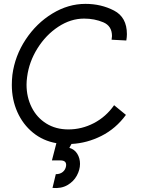

<svg xmlns="http://www.w3.org/2000/svg" viewBox="-20 -727 735 991"><path d="M349 16 338 36Q365 44 379 67Q393 90 393 119Q393 149 376.5 179.5Q360 210 328 228.5Q296 247 251 243L268 172Q290 172 304 160.5Q318 149 321 130Q325 101 292 101H248L271 12Q202 0 150 -42.5Q98 -85 69.5 -149Q41 -213 41 -289Q41 -314 44 -341Q57 -439 112.5 -523Q168 -607 250 -657Q332 -707 421 -707Q502 -707 568.5 -672.5Q635 -638 635 -551Q635 -536 632 -518L556 -522Q558 -536 558 -541Q558 -593 513 -612Q468 -631 414 -631Q345 -631 281 -589Q217 -547 173.5 -477.5Q130 -408 120 -330Q117 -309 117 -290Q117 -226 143.5 -173Q170 -120 219 -89.5Q268 -59 333 -59Q402 -59 464.5 -91.5Q527 -124 569 -184L630 -134Q578 -63 503.5 -25.5Q429 12 349 16Z"/></svg>

Font: Bellota Text
Style: Bold Italic
Weight: 700
Italic angle: -7.5°
Designer: Kemie Guaida
Foundry: Kemie Guaida
Version: Version 4.001